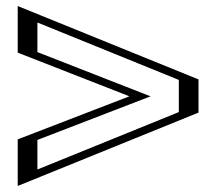

<svg xmlns="http://www.w3.org/2000/svg" viewBox="-20 -733 714 634"><path d="M63.5 -277 421.5 -415 63.5 -555V-697L610.5 -475V-357L63.5 -135ZM78.5 -266.7 462.9 -414.9 78.5 -565.2V-674.7L595.5 -464.9V-367.1L78.5 -157.3ZM78.5 -266.7V-157.3L595.5 -367.1V-464.9L78.5 -674.7V-565.2L462.9 -414.9ZM63.5 -277V-135L610.5 -357V-475L63.5 -697V-555L421.5 -415ZM103.5 -270.9 477.1 -414.9 103.5 -561V-658.7L570.5 -469.1V-362.9L103.5 -173.3ZM38.5 -272.8V-118.9L635.5 -361.2V-470.8L38.5 -713.1V-559.2L407.3 -415Z"/></svg>

Font: Hussar Outliner
Style: Regular
Weight: 700
Foundry: Cannot Into Space Fonts
Version: Version 0.92